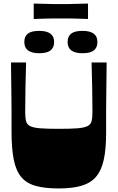

<svg xmlns="http://www.w3.org/2000/svg" viewBox="-20 -1052 663 1082"><path d="M311 10Q233 10 181 -4.5Q129 -19 99.5 -54.5Q70 -90 57.5 -152.5Q45 -215 45 -310Q45 -349 45 -376Q45 -403 45 -428.5Q45 -454 44.5 -487.5Q44 -521 43.5 -571.5Q43 -622 42 -700H127Q125 -630 123.5 -560.5Q122 -491 122 -421Q122 -388 127 -369Q132 -350 150.5 -341Q169 -332 207 -329Q245 -326 311 -326Q377 -326 415.5 -329Q454 -332 472.5 -341Q491 -350 496 -369Q501 -388 501 -421Q501 -491 499.5 -560.5Q498 -630 496 -700H581Q580 -621 579.5 -569.5Q579 -518 578.5 -484Q578 -450 578 -423.5Q578 -397 578 -369.5Q578 -342 578 -302Q578 -211 564.5 -150.5Q551 -90 520.5 -55Q490 -20 438.5 -5Q387 10 311 10ZM201 -752Q117 -752 117 -815Q117 -847 137 -862.5Q157 -878 201 -878Q243 -878 264 -862.5Q285 -847 285 -815Q285 -784 265 -768Q245 -752 201 -752ZM445 -752Q361 -752 361 -815Q361 -847 381 -862.5Q401 -878 445 -878Q487 -878 508 -862.5Q529 -847 529 -815Q529 -784 509 -768Q489 -752 445 -752ZM170 -945V-1032Q222 -1031 247 -1030Q272 -1029 287.5 -1029Q303 -1029 323 -1029Q344 -1029 359 -1029Q374 -1029 399.5 -1030Q425 -1031 476 -1032V-945Q425 -947 399.5 -947.5Q374 -948 359 -948Q344 -948 323 -948Q303 -948 287.5 -948Q272 -948 247 -947.5Q222 -947 170 -945Z"/></svg>

Font: Ojuju ExtraBold
Style: Regular
Weight: 800
Designer: Chisaokwu Joboson, Mirko Velimirovic
Foundry: Udi Foundry
Version: Version 1.000